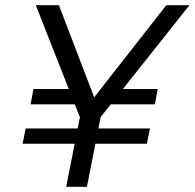

<svg xmlns="http://www.w3.org/2000/svg" viewBox="-20 -720 750 740"><path d="M399 -377H588L577 -318H376ZM79 -225H558L546 -166H67ZM109 -377H309L310 -318H98ZM621 -700H710L368 -269L315 0H235L288 -268L118 -700H207L343 -345Z"/></svg>

Font: Albert Sans
Style: Italic
Weight: 400
Italic angle: -11.25°
Designer: Andreas Rasmussen
Foundry: a.Foundry
Version: Version 1.025